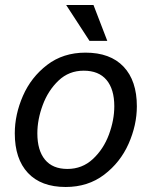

<svg xmlns="http://www.w3.org/2000/svg" viewBox="-20 -732 605 766"><path d="M526 -308Q526 -233 493 -158.5Q460 -84 395.5 -35Q331 14 242 14Q144 14 91.5 -42Q39 -98 39 -200Q39 -275 71.5 -349.5Q104 -424 168 -473Q232 -522 321 -522Q420 -522 473 -466Q526 -410 526 -308ZM129 -200Q129 -132 159.5 -95Q190 -58 249 -58Q308 -58 350.5 -97.5Q393 -137 414.5 -195Q436 -253 436 -308Q436 -376 405 -413Q374 -450 314 -450Q255 -450 213.5 -410.5Q172 -371 150.5 -313Q129 -255 129 -200ZM408 -569H337L244 -712H353Z"/></svg>

Font: CST
Style: Italic
Weight: 400
Italic angle: -14°
Version: Version 1.00